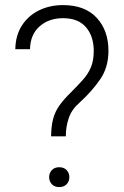

<svg xmlns="http://www.w3.org/2000/svg" viewBox="-20 -741 495 765"><path d="M242.2 -197.8H183.6Q184.1 -239.3 191.9 -268.1Q199.7 -296.9 217.3 -321.5Q234.9 -346.2 264.6 -375Q290.5 -400.9 310.5 -423.3Q330.6 -445.8 342 -472.4Q353.5 -499 353.5 -538.1Q353.5 -596.2 322.8 -632.3Q292 -668.5 231 -668.5Q174.3 -668.5 137.5 -635.7Q100.6 -603 99.6 -544.9H41Q42 -600.6 67.6 -639.9Q93.3 -679.2 136 -700Q178.7 -720.7 231 -720.7Q318.4 -720.7 365.2 -670.2Q412.1 -619.6 412.1 -538.6Q412.1 -473.6 380.1 -426.3Q348.1 -378.9 297.4 -332.5Q266.1 -305.7 254.2 -271.2Q242.2 -236.8 242.2 -197.8ZM175.8 -34.7Q175.8 -51.8 186.5 -63.2Q197.3 -74.7 215.8 -74.7Q234.9 -74.7 245.6 -63.2Q256.3 -51.8 256.3 -34.7Q256.3 -18.6 245.6 -7.1Q234.9 4.4 215.8 4.4Q197.3 4.4 186.5 -7.1Q175.8 -18.6 175.8 -34.7Z"/></svg>

Font: Vazirmatn UI FD ExtraLight
Style: Regular
Weight: 200
Designer: Saber Rastikerdar
Foundry: Saber Rastikerdar
Version: Version 33.003